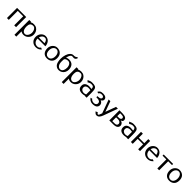

<svg xmlns="http://www.w3.org/2000/svg" viewBox="738 -3185 5888 5888"><g transform="rotate(45 3682.5 -241.0)"><path d="M456.1 -439.9V0H376V-390.1H140.1V0H60.1V-439.9Z M586.4 0ZM666.5 -28.8V200.2H586.4V-441.9H666.5V-422.9Q712.9 -452.1 782.7 -452.1Q852.5 -452.1 901.4 -420.7Q950.2 -389.2 976.8 -336.9Q1003.4 -284.7 1003.4 -222.2Q1003.4 -127.9 938.7 -60.1Q874 7.8 781.7 7.8Q713.9 7.8 666.5 -28.8ZM666.5 -248V-246.1Q666.5 -95.7 742.7 -54.7Q766.1 -42 798.3 -42Q830.6 -42 860.4 -69.3Q890.1 -96.7 907 -138.2Q923.8 -179.7 923.8 -222.4Q923.8 -265.1 909.4 -306.2Q895 -347.2 867.4 -374.5Q839.8 -401.9 806.6 -401.9Q731 -401.9 698.7 -362.5Q666.5 -323.2 666.5 -248Z M1089.4 0ZM1500.5 -77.1Q1431.6 9.8 1315.4 9.8Q1216.8 9.8 1153.1 -53.5Q1089.4 -116.7 1089.4 -220.2Q1089.4 -271 1107.4 -314.9Q1125.5 -358.4 1154.8 -387.7Q1217.8 -450.2 1295.4 -450.2Q1345.7 -450.2 1386.7 -429.7Q1427.2 -409.2 1452.6 -376Q1505.4 -306.2 1505.4 -220.2H1169.4Q1169.4 -138.2 1214.1 -89.1Q1258.8 -40 1331.1 -40Q1403.3 -40 1440.4 -100.1ZM1174.3 -270H1421.4Q1412.6 -328.6 1384.3 -364.3Q1356 -399.9 1309.1 -399.9Q1262.2 -399.9 1224.6 -364.7Q1187 -329.6 1174.3 -270Z M1591.3 0ZM1905.3 -90.6Q1941.4 -141.1 1941.4 -220.2Q1941.4 -299.3 1905.3 -349.6Q1869.1 -399.9 1811.5 -399.9Q1753.9 -399.9 1712.6 -350.1Q1671.4 -300.3 1671.4 -218Q1671.4 -135.7 1707 -87.9Q1742.7 -40 1805.9 -40Q1869.1 -40 1905.3 -90.6ZM1591.3 -220.2Q1591.3 -271 1609.4 -314.9Q1627.4 -358.4 1656.7 -387.7Q1719.7 -450.2 1797.4 -450.2Q1898.4 -450.2 1960 -391.1Q2021.5 -332 2021.5 -220.2Q2021.5 -108.4 1960 -49.3Q1898.4 9.8 1799.6 9.8Q1700.7 9.8 1646 -52.2Q1591.3 -114.3 1591.3 -220.2Z M2375 -582 2310.1 -586.9Q2274.4 -586.9 2245.6 -547.1Q2216.8 -507.3 2201.2 -422.9Q2254.4 -450.2 2309.6 -450.2Q2364.7 -450.2 2407.5 -432.1Q2450.2 -414.1 2475.1 -381.8Q2523.9 -318.8 2523.9 -220.2Q2523.9 -157.7 2497.3 -105.5Q2470.7 -53.2 2420.7 -21.7Q2370.6 9.8 2307.1 9.8Q2252.4 9.8 2215.3 -14.2Q2178.2 -38.1 2157 -67.9Q2135.7 -97.7 2121.3 -151.9Q2106.9 -206.1 2106.9 -291.3Q2106.9 -376.5 2132.8 -458.5Q2158.7 -540.5 2205.6 -588.9Q2252.4 -637.2 2310.1 -637.2H2335Q2364.7 -637.2 2394.5 -650.1Q2424.3 -663.1 2433.1 -682.1L2465.8 -668.9Q2458 -615.7 2413.6 -591.3Q2396.5 -582 2375 -582ZM2189 -320.8Q2187 -274.9 2187 -246.1Q2187 -141.6 2226.1 -90.8Q2265.1 -40 2321.8 -40Q2409.2 -40 2436.5 -156.2Q2443.8 -187.5 2443.8 -226.3Q2443.8 -265.1 2431.6 -304.7Q2419.4 -344.2 2390.6 -372.1Q2361.8 -399.9 2321.8 -399.9Q2321.8 -399.9 2319.8 -399.9Q2238.3 -399.9 2204.6 -358.4Q2191.9 -342.8 2189 -320.8Z M2637.7 0ZM2717.8 -28.8V200.2H2637.7V-441.9H2717.8V-422.9Q2764.2 -452.1 2834 -452.1Q2903.8 -452.1 2952.6 -420.7Q3001.5 -389.2 3028.1 -336.9Q3054.7 -284.7 3054.7 -222.2Q3054.7 -127.9 2990 -60.1Q2925.3 7.8 2833 7.8Q2765.1 7.8 2717.8 -28.8ZM2717.8 -248V-246.1Q2717.8 -95.7 2793.9 -54.7Q2817.4 -42 2849.6 -42Q2881.8 -42 2911.6 -69.3Q2941.4 -96.7 2958.3 -138.2Q2975.1 -179.7 2975.1 -222.4Q2975.1 -265.1 2960.7 -306.2Q2946.3 -347.2 2918.7 -374.5Q2891.1 -401.9 2857.9 -401.9Q2782.2 -401.9 2750 -362.5Q2717.8 -323.2 2717.8 -248Z M3142.6 0ZM3152.8 -404.8Q3239.7 -450.2 3310.5 -450.2Q3402.3 -450.2 3442.4 -430.2Q3465.8 -418.5 3479.5 -401.6Q3493.2 -384.8 3502 -355Q3515.6 -306.6 3515.6 -202.1V0H3435.5V-7.8Q3380.4 9.8 3326.7 9.8Q3241.7 9.8 3192.1 -28.6Q3142.6 -66.9 3142.6 -151.9Q3142.6 -248 3227.5 -285.2Q3271 -304.7 3322.8 -304.7H3324.2Q3377 -304.7 3433.6 -295.9Q3430.7 -354.5 3408.4 -377.2Q3386.2 -399.9 3327.9 -399.9Q3269.5 -399.9 3202.6 -353ZM3435.5 -61V-243.2Q3390.1 -253.9 3341.3 -253.9Q3292.5 -253.9 3257.6 -227.5Q3222.7 -201.2 3222.7 -151.4Q3222.7 -101.6 3258.3 -70.8Q3293.9 -40 3342.8 -40Q3391.6 -40 3435.5 -61Z M3661.1 -99.1Q3672.9 -73.2 3708.3 -56.6Q3743.7 -40 3777.3 -40Q3810.5 -40 3832 -47.9Q3853.5 -56.6 3865.2 -69.3Q3888.2 -94.7 3888.2 -125Q3888.2 -220.2 3751.5 -220.2H3716.3V-270H3744.1Q3805.7 -270 3835 -289.6Q3864.3 -309.1 3864.3 -337.6Q3864.3 -366.2 3842.3 -383.1Q3820.3 -399.9 3779.5 -399.9Q3738.8 -399.9 3711.7 -386.2Q3684.6 -372.6 3680.2 -347.2L3621.1 -358.9Q3634.8 -397.5 3672.1 -423.8Q3709.5 -450.2 3784.7 -450.2Q3859.9 -450.2 3902.1 -420.2Q3944.3 -390.1 3944.3 -338.9Q3944.3 -315.9 3927.5 -291.7Q3910.6 -267.6 3877.4 -250Q3923.8 -231.4 3946 -198.5Q3968.3 -165.5 3968.3 -125Q3968.3 -62 3920.4 -26.1Q3872.6 9.8 3771.5 9.8Q3712.4 9.8 3667.2 -19.8Q3622.1 -49.3 3602.1 -86.9Z M4010.3 0ZM4108.4 169.9Q4081.5 169.9 4059.1 153.8Q4036.6 137.7 4005.4 104L4069.3 71.8Q4092.3 103 4102.8 111.6Q4113.3 120.1 4123 120.1Q4142.6 120.1 4158.7 87.4Q4165.5 73.7 4184.1 22L4192.4 0L4032.2 -439.9H4105.5L4228 -100.1L4352.1 -439.9H4432.1L4263.2 23.9Q4236.8 96.2 4200.2 133.1Q4163.6 169.9 4108.4 169.9Z M4580.1 -214.8V-49.8H4687Q4732.9 -49.8 4756.3 -70.8Q4779.8 -91.8 4779.8 -128.9Q4779.8 -166 4746.8 -190.4Q4713.9 -214.8 4657.7 -214.8ZM4748 -248Q4801.8 -238.8 4830.8 -202.6Q4859.9 -166.5 4859.9 -135Q4859.9 -103.5 4851.6 -82.5Q4843.3 -61.5 4823.2 -42Q4780.3 0 4667 0H4500V-439.9H4623Q4817.9 -439.9 4817.9 -325.2Q4817.9 -280.3 4786.1 -262.7Q4771.5 -254.9 4748 -248ZM4580.1 -390.1V-265.1H4646Q4715.3 -265.1 4733.9 -306.6Q4737.8 -315.9 4737.8 -326.7Q4737.8 -337.4 4734.9 -347.2Q4731.9 -356.4 4722.7 -367.2Q4703.6 -389.6 4643.1 -390.1Z M4945.8 0ZM4956.1 -404.8Q5043 -450.2 5113.8 -450.2Q5205.6 -450.2 5245.6 -430.2Q5269 -418.5 5282.7 -401.6Q5296.4 -384.8 5305.2 -355Q5318.8 -306.6 5318.8 -202.1V0H5238.8V-7.8Q5183.6 9.8 5129.9 9.8Q5044.9 9.8 4995.4 -28.6Q4945.8 -66.9 4945.8 -151.9Q4945.8 -248 5030.8 -285.2Q5074.2 -304.7 5126 -304.7H5127.4Q5180.2 -304.7 5236.8 -295.9Q5233.9 -354.5 5211.7 -377.2Q5189.5 -399.9 5131.1 -399.9Q5072.8 -399.9 5005.9 -353ZM5238.8 -61V-243.2Q5193.4 -253.9 5144.5 -253.9Q5095.7 -253.9 5060.8 -227.5Q5025.9 -201.2 5025.9 -151.4Q5025.9 -101.6 5061.5 -70.8Q5097.2 -40 5146 -40Q5194.8 -40 5238.8 -61Z M5435.5 -439.9H5515.6V-265.1H5751.5V-439.9H5831.5V0H5751.5V-214.8H5515.6V0H5435.5Z M5934.1 0ZM6345.2 -77.1Q6276.4 9.8 6160.2 9.8Q6061.5 9.8 5997.8 -53.5Q5934.1 -116.7 5934.1 -220.2Q5934.1 -271 5952.1 -314.9Q5970.2 -358.4 5999.5 -387.7Q6062.5 -450.2 6140.1 -450.2Q6190.4 -450.2 6231.4 -429.7Q6272 -409.2 6297.4 -376Q6350.1 -306.2 6350.1 -220.2H6014.2Q6014.2 -138.2 6058.8 -89.1Q6103.5 -40 6175.8 -40Q6248 -40 6285.2 -100.1ZM6019 -270H6266.1Q6257.3 -328.6 6229 -364.3Q6200.7 -399.9 6153.8 -399.9Q6106.9 -399.9 6069.3 -364.7Q6031.7 -329.6 6019 -270Z M6663.1 -390.1V0H6583V-390.1H6418V-439.9H6828.1V-390.1Z M6893.6 0ZM7207.5 -90.6Q7243.7 -141.1 7243.7 -220.2Q7243.7 -299.3 7207.5 -349.6Q7171.4 -399.9 7113.8 -399.9Q7056.2 -399.9 7014.9 -350.1Q6973.6 -300.3 6973.6 -218Q6973.6 -135.7 7009.3 -87.9Q7044.9 -40 7108.2 -40Q7171.4 -40 7207.5 -90.6ZM6893.6 -220.2Q6893.6 -271 6911.6 -314.9Q6929.7 -358.4 6959 -387.7Q7022 -450.2 7099.6 -450.2Q7200.7 -450.2 7262.2 -391.1Q7323.7 -332 7323.7 -220.2Q7323.7 -108.4 7262.2 -49.3Q7200.7 9.8 7101.8 9.8Q7002.9 9.8 6948.2 -52.2Q6893.6 -114.3 6893.6 -220.2Z"/></g></svg>

Font: Pfennig
Style: Medium
Weight: 500
Version: Version 20120410 ; ttfautohint (v0.8)